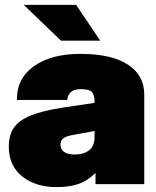

<svg xmlns="http://www.w3.org/2000/svg" viewBox="-20 -752 637 784"><path d="M370 -46Q338 -14 301 -1Q264 12 210 12Q126 12 71 -31.5Q16 -75 16 -153Q16 -201 37 -231Q58 -261 106 -280.5Q154 -300 239 -313L366 -332V-341Q366 -361 356.5 -374.5Q347 -388 310 -388Q279 -388 266.5 -373Q254 -358 255 -344H49Q48 -432 119 -482Q190 -532 307 -532Q436 -532 502.5 -488Q569 -444 569 -367V0H370ZM283 -121Q321 -121 343.5 -138Q366 -155 366 -192V-217L284 -202Q252 -197 239.5 -188Q227 -179 227 -161Q227 -142 242 -131.5Q257 -121 283 -121ZM229 -586 77 -732H291L389 -586Z"/></svg>

Font: Aspekta 1000
Style: Regular
Weight: 1000
Designer: Ivo Dolenc
Version: Version 2.000